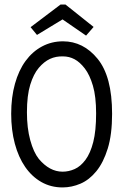

<svg xmlns="http://www.w3.org/2000/svg" viewBox="-20 -811 540 841"><path d="M254 10Q203 10 161.5 -13.5Q120 -37 90.5 -79.5Q61 -122 45 -181.5Q29 -241 29 -313Q29 -385 45.5 -444Q62 -503 92 -544Q122 -585 164 -607.5Q206 -630 256 -630Q300 -630 338 -611Q376 -592 407.5 -553.5Q439 -515 455 -455Q471 -395 471 -312Q471 -222 452 -160.5Q433 -99 402 -61Q371 -23 332.5 -6.5Q294 10 254 10ZM150 -115Q197 -59 254 -59Q281 -59 307 -70.5Q333 -82 354.5 -111Q376 -140 388.5 -189Q401 -238 401 -314Q401 -388 387 -435.5Q373 -483 351.5 -511Q330 -539 306.5 -551.5Q283 -564 256 -564Q225 -565 199 -553Q173 -541 150 -514Q127 -487 112.5 -440Q98 -393 98 -319Q98 -250 112.5 -197Q127 -144 150 -115ZM114 -692 245 -791H267L390 -693L357 -655L254 -726L142 -658Z"/></svg>

Font: Inconsolata
Style: Regular
Weight: 400
Designer: Raph Levien, Kirill Tkachev
Foundry: Cyreal
Version: Version 1.013